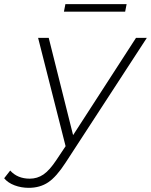

<svg xmlns="http://www.w3.org/2000/svg" viewBox="-128 -704 725 922"><path d="M577 -522 187 77Q143 145 103.5 171.5Q64 198 10 198Q-26 198 -58 186Q-90 174 -108 152L-79 115Q-44 154 15 154Q51 154 80.5 134Q110 114 143 64L187 -2L55 -522H106L223 -55L525 -522ZM186 -684H480L473 -648H179Z"/></svg>

Font: Idrija
Style: Italic
Weight: 300
Italic angle: -11.3°
Designer: Julieta Ulanovsky
Foundry: Julieta Ulanovsky
Version: Version 7.200